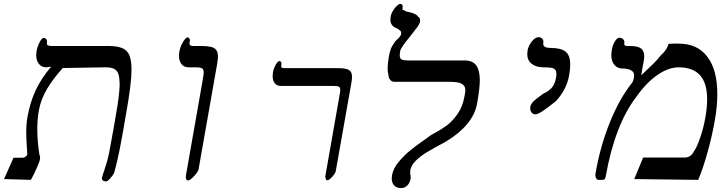

<svg xmlns="http://www.w3.org/2000/svg" viewBox="-52 -915 3684 981"><path d="M567 -191.5Q559 -146 547.8 -97.2Q536.5 -48.5 530.5 -30.5Q523.5 -17 510.2 -2.5Q497 12 490 12Q479.5 12 473.2 6.5Q467 1 469 -8.5Q469.5 -12.5 475.5 -29.5Q477 -34 480.8 -44.5Q484.5 -55 486.5 -63.5Q497 -92.5 504.8 -130.2Q512.5 -168 527 -251Q530 -268.5 541.5 -335.5Q557.5 -424.5 559.5 -481.5Q559 -516.5 553.5 -535Q548 -553.5 533 -562.2Q518 -571 488 -571L269 -567.5Q220 -514 188.2 -460.5Q156.5 -407 146.5 -350.5Q138.5 -305.5 138.5 -254Q138.5 -195 149.5 -123Q153 -119.5 153 -110.5Q153 -108.5 152 -100.5Q151 -91.5 136.5 -58.2Q122 -25 106 4L-31.5 0L17 -109H63Q71.5 -109 79.2 -115Q87 -121 87.5 -128.5L86 -150.5L84.5 -175.5Q84 -183 83 -203Q82 -223 82 -239.5Q82 -279.5 88 -315.5Q101 -390 129.2 -451.5Q157.5 -513 209.5 -574.5L184 -571Q161 -571 147 -588.2Q133 -605.5 133 -633.5Q133 -643 134.5 -652.5Q138.5 -675.5 149.8 -698.2Q161 -721 171 -721Q180 -721 184.2 -715Q188.5 -709 188.5 -700Q188.5 -697.5 188 -695.2Q187.5 -693 187.5 -690.5Q187.5 -686 193.8 -683Q200 -680 213.5 -680H504.5Q557 -680 583.2 -663.5Q609.5 -647 615.5 -609Q620 -590.5 620 -560.5Q620 -487.5 592.5 -335.5Q578.5 -251.5 567 -191.5Z M1059 -597 962.5 -49.5Q961 -42 950.8 -28.2Q940.5 -14.5 928.2 -3.8Q916 7 910 7Q904 7 900.8 3.5Q897.5 0 898.5 -5.5Q897.5 -4.5 897.5 -11Q897.5 -17.5 898.5 -21.5L982.5 -499.5L984 -509.5Q989 -535.5 989 -545.5Q989 -560.5 980.2 -565.8Q971.5 -571 947 -571H912Q888.5 -571 875.5 -587.2Q862.5 -603.5 862.5 -630Q862.5 -641.5 864.5 -651.5Q867.5 -669 875.2 -686Q883 -703 891.8 -713.5Q900.5 -724 906.5 -724Q912 -724 915.5 -718.2Q919 -712.5 918.5 -708.5L916.5 -696.5Q916 -695 916 -692Q916 -686.5 920.5 -683.2Q925 -680 936.5 -680H973.5Q1006.5 -680 1025 -675.8Q1043.5 -671.5 1052.5 -660Q1061.5 -648.5 1061.5 -626.5Q1061.5 -610.5 1058 -592.5Z M1744.5 -498 1663.5 -40.5Q1662.5 -33.5 1654.2 -22.2Q1646 -11 1636.2 -2.5Q1626.5 6 1621 6Q1616 6 1613.5 2.2Q1611 -1.5 1612 -6.5H1611.5Q1611 -7 1610.5 -8.2Q1610 -9.5 1610 -12Q1610 -13.5 1611 -19.5L1681 -417.5Q1681.5 -421 1684 -434.8Q1686.5 -448.5 1686.5 -456Q1686.5 -467.5 1679.5 -471.8Q1672.5 -476 1653 -476H1382Q1362.5 -476 1351.8 -489.8Q1341 -503.5 1341 -526Q1341 -535 1342.5 -544.5Q1345 -559 1351 -572.8Q1357 -586.5 1363.8 -594.8Q1370.5 -603 1375 -603Q1380.5 -603 1383.8 -598.2Q1387 -593.5 1386.5 -589.5L1385 -580.5Q1384.5 -579 1384.5 -576Q1384.5 -571.5 1388.2 -569.2Q1392 -567 1401.5 -567H1672.5Q1700 -567 1715.8 -563.2Q1731.5 -559.5 1739 -550Q1746.5 -540.5 1746.5 -522Q1746.5 -510 1743.5 -493.5Z M2227 -192Q2164.5 -158.5 2130 -137.8Q2095.5 -117 2072 -93.5Q2048.5 -70 2044 -43.5Q2044 -43 2044.2 -38.2Q2044.5 -33.5 2044 -23.5Q2046.5 -19.5 2046.5 -11.5Q2046.5 -5.5 2046 -2.5Q2042 20.5 2028.5 33.2Q2015 46 1997 46Q1974.5 46 1962 32.5Q1949.5 19 1949.5 -3.5Q1949.5 -11.5 1951 -19.5Q1957 -54 1985 -87.8Q2013 -121.5 2045.2 -147.5Q2077.5 -173.5 2120 -203Q2125.5 -207 2135.2 -213.8Q2145 -220.5 2149.5 -224.5L2165 -233Q2201.5 -252.5 2230.2 -273.5Q2259 -294.5 2285.2 -331.8Q2311.5 -369 2321 -421.5Q2321.5 -425 2323.5 -436Q2325.5 -447 2325.5 -455.5Q2325.5 -475.5 2308.5 -486.2Q2291.5 -497 2245 -497H1963Q1950 -497 1941.5 -507.2Q1933 -517.5 1932 -535.5Q1928.5 -548 1928.5 -565Q1928.5 -590.5 1935 -626.5Q1939.5 -651 1945 -665.5Q1950.5 -680 1968 -704.5Q1985 -720 1991.5 -728.5Q1998 -737 1998 -747Q1998 -753 1994 -757Q1990 -761 1980.5 -768Q1960 -775.5 1951.2 -786.8Q1942.5 -798 1942.5 -815Q1942.5 -819.5 1944.5 -832.5Q1946.5 -844.5 1955.2 -859.2Q1964 -874 1974.8 -884.5Q1985.5 -895 1992.5 -895Q2005.5 -895 2005.5 -882Q2005.5 -879.5 2004.5 -874.5Q2004.5 -874 2005 -871Q2005.5 -868 2005 -863.5Q2007.5 -864.5 2012.5 -862.8Q2017.5 -861 2022.5 -856.5Q2049 -852 2065.2 -844.5Q2081.5 -837 2083.5 -830Q2088.5 -828 2091.5 -823Q2094.5 -818 2094.5 -810.5Q2094.5 -806 2094 -803.5Q2092.5 -794 2080.8 -777.5Q2069 -761 2044.5 -730.5Q2020.5 -701 2007.5 -682.5Q1994.5 -664 1992.5 -653.5Q1990.5 -642 1990.5 -632.5Q1990.5 -616 2000.2 -611Q2010 -606 2037.5 -606H2322.5Q2364 -606 2381.8 -580Q2399.5 -554 2399.5 -505.5Q2399.5 -462.5 2385.5 -385.5Q2366 -276.5 2227 -192Z M2776 -388.5Q2741 -361 2718.5 -346Q2696 -331 2683.5 -331Q2671.5 -331 2664.2 -339.8Q2657 -348.5 2657 -361.5Q2657 -366 2657.5 -368.5Q2660 -383.5 2673.5 -396.8Q2687 -410 2709 -425.5L2722.5 -435.5Q2748.5 -447 2765.5 -464.8Q2782.5 -482.5 2789 -517.5Q2791 -532.5 2791 -536.5Q2791 -552 2784 -559.2Q2777 -566.5 2764 -568.8Q2751 -571 2726 -571Q2687.5 -571 2664.8 -588.8Q2642 -606.5 2642 -639Q2642 -647.5 2643.5 -656.5Q2646.5 -673.5 2655.8 -689.5Q2665 -705.5 2676.8 -715.2Q2688.5 -725 2699.5 -725Q2710.5 -725 2717.5 -718.2Q2724.5 -711.5 2724.5 -701Q2724.5 -697.5 2724 -695.5Q2723.5 -694 2723.5 -691Q2723.5 -670 2762 -670Q2814 -670 2837.8 -651.2Q2861.5 -632.5 2861.5 -584.5Q2861.5 -560.5 2855.5 -527.5Q2849.5 -493.5 2832 -459.8Q2814.5 -426 2786.5 -396.5Z M3515.5 4 3188.5 0 3234 -110H3444Q3462 -110 3473.8 -118Q3485.5 -126 3495 -144Q3509 -163 3526.2 -214Q3543.5 -265 3551.5 -312.5Q3561 -364.5 3561 -408Q3561 -490 3524.8 -530.5Q3488.5 -571 3415 -571Q3363 -571 3306 -531.2Q3249 -491.5 3198 -418.5Q3144.5 -349 3105.2 -246.8Q3066 -144.5 3043.5 -16.5Q3041 -3.5 3037.5 0.2Q3034 4 3023.5 4H3006.5Q2999.5 4 2994.8 -2.8Q2990 -9.5 2990 -20.5Q2990 -23.5 2991 -30.5Q3015 -168.5 3064 -289.8Q3113 -411 3177.5 -492Q3181.5 -498 3183.5 -504.2Q3185.5 -510.5 3187.5 -521.5Q3188 -524 3188 -529.5Q3188 -548 3171 -556.5Q3154 -565 3128.5 -565Q3102.5 -565 3087 -583.5Q3071.5 -602 3071.5 -633.5Q3071.5 -644.5 3074 -659.5Q3078 -684.5 3089.5 -703.2Q3101 -722 3112 -722Q3126 -722 3133 -713.5Q3140 -705 3138 -694.5Q3137.5 -693 3137.5 -690Q3137.5 -684.5 3141.8 -682.2Q3146 -680 3156.5 -680H3165.5Q3206.5 -680 3223 -667.5Q3239.5 -655 3239.5 -628.5Q3239.5 -615.5 3236.5 -600.5L3229 -558.5Q3228 -554 3227 -545Q3226 -536.5 3224.5 -530.5Q3269 -572.5 3289.8 -593Q3310.5 -613.5 3322.5 -630.5Q3338 -643.5 3349 -659.5Q3360 -675.5 3363.5 -691Q3386 -692.5 3399 -692.5L3416 -692Q3511.5 -692 3562.2 -625Q3613 -558 3613 -434.5Q3613 -370 3600 -298.5Q3586 -219.5 3563.5 -138.2Q3541 -57 3515.5 4Z"/></svg>

Font: JuliaMono BoldItalic
Style: Regular
Weight: 700
Italic angle: -9°
Monospace: yes
Designer: cormullion
Foundry: corm
Version: Version 0.049; ttfautohint (v1.8.4)